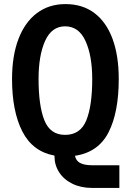

<svg xmlns="http://www.w3.org/2000/svg" viewBox="-20 -755 640 941"><path d="M565 55V166H430Q376.5 166 334.8 145.5Q293 125 270 89.5Q247 54 247 10V7.5Q140 -12 89.5 -110.8Q39 -209.5 39 -368Q39 -481 70.5 -563.8Q102 -646.5 161 -690.8Q220 -735 301 -735Q384.5 -735 443 -690.8Q501.5 -646.5 531.8 -564Q562 -481.5 562 -368Q562 -204.5 512 -106.5Q462 -8.5 347.5 8.5Q352 32.5 372.5 43.8Q393 55 434 55ZM299 -94Q374 -94 403 -165.2Q432 -236.5 432 -368Q432 -481.5 399.2 -553.8Q366.5 -626 299 -626Q233.5 -626 201.2 -554.8Q169 -483.5 169 -368Q169 -237 197.5 -165.5Q226 -94 299 -94Z"/></svg>

Font: JuliaMono Latin
Style: Bold
Weight: 700
Monospace: yes
Designer: cormullion
Foundry: corm
Version: Version 0.038; ttfautohint (v1.8)